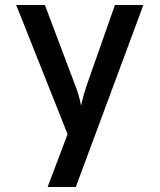

<svg xmlns="http://www.w3.org/2000/svg" viewBox="-20 -570 640 770"><path d="M171 180 251 -32 45 -550H160L277 -240Q286 -218 294 -192Q302 -166 305 -146Q309 -166 316.5 -192Q324 -218 332 -240L441 -550H555L284 180Z"/></svg>

Font: JetBrains Mono NL SemiBold
Style: Regular
Weight: 600
Designer: Philipp Nurullin, Konstantin Bulenkov
Foundry: JetBrains
Version: Version 2.304; ttfautohint (v1.8.4.7-5d5b)